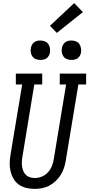

<svg xmlns="http://www.w3.org/2000/svg" viewBox="-20 -1209 575 1237"><path d="M202 8Q175 8 148.5 1.5Q122 -5 101 -20Q80 -35 67 -57.5Q54 -80 48 -105.5Q42 -131 42.5 -159Q43 -187 48 -214L123 -665H82V-735H252V-665H201L125 -203Q122 -187 121 -170.5Q120 -154 122 -138Q124 -122 130 -107.5Q136 -93 146.5 -82.5Q157 -72 172.5 -67Q188 -62 204 -62Q227 -62 250 -71.5Q273 -81 289.5 -99.5Q306 -118 315 -141Q324 -164 327 -187L406 -665H365V-735H535V-665H485L404 -176Q400 -152 392.5 -128Q385 -104 371.5 -82.5Q358 -61 339 -43Q320 -25 297.5 -13Q275 -1 250.5 3.5Q226 8 202 8ZM440 -823Q425 -823 411.5 -828Q398 -833 389.5 -844.5Q381 -856 378.5 -870.5Q376 -885 379 -900Q381 -910 386 -920Q391 -930 400 -936.5Q409 -943 419.5 -945.5Q430 -948 440 -948Q455 -948 469 -942.5Q483 -937 491 -925.5Q499 -914 501.5 -899.5Q504 -885 502 -870Q500 -860 494.5 -850Q489 -840 480 -833.5Q471 -827 460.5 -825Q450 -823 440 -823ZM240 -823Q225 -823 211.5 -828Q198 -833 189.5 -844.5Q181 -856 178.5 -870.5Q176 -885 179 -900Q181 -910 186 -920Q191 -930 200 -936.5Q209 -943 219.5 -945.5Q230 -948 240 -948Q255 -948 269 -942.5Q283 -937 291 -925.5Q299 -914 301.5 -899.5Q304 -885 302 -870Q300 -860 294.5 -850Q289 -840 280 -833.5Q271 -827 260.5 -825Q250 -823 240 -823ZM346 -997 302 -1043 458 -1189 514 -1131Z"/></svg>

Font: Iosevka Curly Slab Oblique
Style: Regular
Weight: 400
Italic angle: -9°
Monospace: yes
Designer: Belleve Invis
Foundry: Belleve Invis
Version: Version 11.1.0; ttfautohint (v1.8.3)